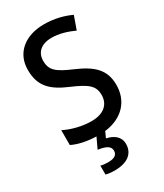

<svg xmlns="http://www.w3.org/2000/svg" viewBox="-234 -813 974 1142"><g transform="rotate(-30 252.5 -242.0)"><path d="M338 136C338 85 300 59 251 48L269 8C391 -7 464 -85 464 -197C464 -302 405 -354 294 -402C191 -446 158 -472 158 -538C158 -593 196 -632 269 -632C320 -632 373 -616 421 -594L453 -684C403 -707 342 -724 270 -724C140 -724 51 -652 52 -535C52 -422 111 -370 217 -325C325 -279 358 -251 358 -188C358 -126 314 -83 229 -83C166 -83 96 -101 45 -127V-25C88 -4 143 8 208 10L174 82C223 89 256 102 256 135C256 164 234 178 192 178C174 178 155 176 141 172V233C155 237 176 240 201 240C289 240 338 202 338 136Z"/></g></svg>

Font: Noto Sans Thai Looped SemiCondensed Medium
Style: Regular
Weight: 500
Width: 4
Designer: Sasikarn Vongin, Ben Mitchell
Foundry: The Fontpad Ltd
Version: Version 1.001